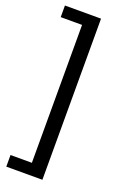

<svg xmlns="http://www.w3.org/2000/svg" viewBox="-167 -758 650 991"><g transform="rotate(20 157.5 -262.5)"><path d="M7.8 180V116.2H125.1V-641.2H7.8V-705H206.1V180Z"/></g></svg>

Font: Nunito Sans 12pt ExtraLight
Style: Regular
Weight: 200
Designer: Vernon Adams
Foundry: Vernon Adams
Version: Version 3.101;gftools[0.9.27]